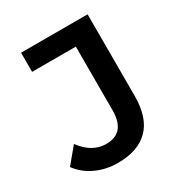

<svg xmlns="http://www.w3.org/2000/svg" viewBox="-168 -818 889 947"><g transform="rotate(-30 277.0 -345.0)"><path d="M231 10Q165 10 108 -16Q51 -42 15 -91L89 -180Q147 -100 228 -100Q337 -100 337 -229V-591H88V-700H467V-236Q467 -112 406.5 -51Q346 10 231 10Z"/></g></svg>

Font: Montserrat SemiBold
Style: Regular
Weight: 600
Designer: Julieta Ulanovsky
Foundry: Julieta Ulanovsky
Version: Version 9.000; ttfautohint (v1.8.4.7-5d5b)